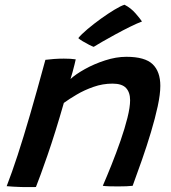

<svg xmlns="http://www.w3.org/2000/svg" viewBox="-20 -764 705 791"><path d="M128 6.5Q116 6.5 100 6.8Q84 7 67.5 6.5Q52.5 6 34.2 5Q16 4 7.5 3Q29 -52.5 52.5 -124.2Q76 -196 104 -292.2Q132 -388.5 167 -517.5Q182 -519.5 202 -521Q222 -522.5 243 -522.5Q256.5 -522.5 269.5 -521.8Q282.5 -521 292 -519.5Q291 -514 287.2 -498.8Q283.5 -483.5 278.8 -466.5Q274 -449.5 270.5 -438.5Q291.5 -458 329.5 -479.2Q367.5 -500.5 413 -515.2Q458.5 -530 500.5 -530Q577 -530 608.8 -499.5Q640.5 -469 640.5 -410.5Q640.5 -376 629.8 -326.2Q619 -276.5 602 -219.8Q585 -163 565 -105.8Q545 -48.5 526.5 1.5Q505 4 466 4Q446.5 4 429.5 3.5Q412.5 3 403.5 1.5Q420 -36.5 439.5 -85.2Q459 -134 476.5 -184.2Q494 -234.5 505 -278.5Q516 -322.5 516 -351Q516 -383.5 499.2 -401.5Q482.5 -419.5 443.5 -419.5Q403.5 -419.5 365.5 -406.2Q327.5 -393 295.8 -374.2Q264 -355.5 243 -340Q207.5 -216 176 -125.2Q144.5 -34.5 128 6.5ZM493 -744.5Q519.5 -731 539 -708.2Q558.5 -685.5 565 -675.5Q546 -668.5 516.5 -654Q487 -639.5 455.8 -622.5Q424.5 -605.5 399.8 -591.2Q375 -577 366 -571Q361 -572.5 347.5 -579.2Q334 -586 320.8 -594Q307.5 -602 302.5 -607Q315 -622.5 340.5 -644Q366 -665.5 395.5 -686.8Q425 -708 451.5 -724Q478 -740 493 -744.5Z"/></svg>

Font: Grandstander Medium
Style: Italic
Weight: 500
Italic angle: -15°
Designer: Tyler Finck
Foundry: Etcetera Type Co
Version: Version 1.200; ttfautohint (v1.8.3)